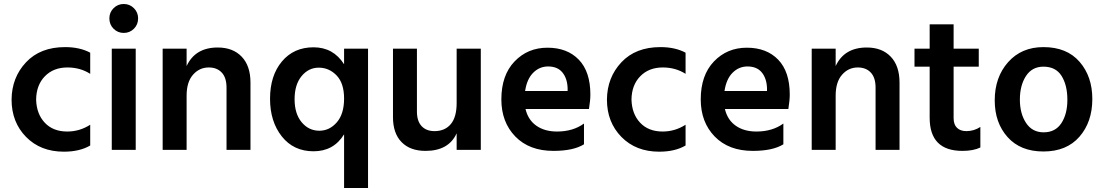

<svg xmlns="http://www.w3.org/2000/svg" viewBox="-20 -751 5531 962"><path d="M161 -252Q163 -180 204.5 -136Q246 -92 317 -92Q379 -92 432 -126V-22Q379 9 300 9Q183 9 110.5 -65Q38 -139 38 -252Q39 -363 110.5 -439Q182 -515 306 -515Q380 -515 432 -487V-381Q382 -413 318 -413Q248 -413 205 -369Q162 -325 161 -252Z M540 0V-507H660V0ZM528 -659Q528 -689 549 -710Q570 -731 600 -731Q630 -731 651 -710Q672 -689 672 -659Q672 -628 651 -607Q630 -586 600 -586Q570 -586 549 -607Q528 -628 528 -659Z M915 -507V-420Q958 -513 1071 -513Q1147 -513 1191 -467Q1235 -421 1235 -337V0H1115V-312Q1115 -362 1091 -387.5Q1067 -413 1026 -413Q979 -413 947 -376.5Q915 -340 915 -272V0H795V-507Z M1580 -96Q1631 -96 1667.5 -138Q1704 -180 1704 -257Q1704 -334 1666.5 -373Q1629 -412 1577 -412Q1526 -412 1491 -369.5Q1456 -327 1456 -254Q1456 -181 1491.5 -138.5Q1527 -96 1580 -96ZM1704 -507H1824V191H1704V-78Q1652 7 1551 7Q1451 7 1392 -67.5Q1333 -142 1333 -256Q1333 -372 1392.5 -443Q1452 -514 1551 -514Q1650 -514 1704 -429Z M2268 -507H2389V0H2268V-83Q2228 5 2112 5Q2035 5 1992 -39Q1949 -83 1949 -164V-507H2069V-192Q2069 -144 2092.5 -119Q2116 -94 2157 -94Q2209 -94 2238.5 -129Q2268 -164 2268 -235Z M2824 -295V-310Q2822 -359 2797.5 -388.5Q2773 -418 2726 -418Q2683 -418 2651.5 -386.5Q2620 -355 2611 -295ZM2906 -132V-28Q2853 5 2753 5Q2632 5 2562 -67Q2492 -139 2492 -253Q2492 -374 2558 -443Q2624 -512 2723 -512Q2822 -512 2880 -452Q2938 -392 2938 -277Q2938 -249 2931 -205H2613Q2626 -150 2667.5 -121Q2709 -92 2771 -92Q2851 -92 2906 -132Z M3144 -252Q3146 -180 3187.5 -136Q3229 -92 3300 -92Q3362 -92 3415 -126V-22Q3362 9 3283 9Q3166 9 3093.5 -65Q3021 -139 3021 -252Q3022 -363 3093.5 -439Q3165 -515 3289 -515Q3363 -515 3415 -487V-381Q3365 -413 3301 -413Q3231 -413 3188 -369Q3145 -325 3144 -252Z M3823 -295V-310Q3821 -359 3796.5 -388.5Q3772 -418 3725 -418Q3682 -418 3650.5 -386.5Q3619 -355 3610 -295ZM3905 -132V-28Q3852 5 3752 5Q3631 5 3561 -67Q3491 -139 3491 -253Q3491 -374 3557 -443Q3623 -512 3722 -512Q3821 -512 3879 -452Q3937 -392 3937 -277Q3937 -249 3930 -205H3612Q3625 -150 3666.5 -121Q3708 -92 3770 -92Q3850 -92 3905 -132Z M4167 -507V-420Q4210 -513 4323 -513Q4399 -513 4443 -467Q4487 -421 4487 -337V0H4367V-312Q4367 -362 4343 -387.5Q4319 -413 4278 -413Q4231 -413 4199 -376.5Q4167 -340 4167 -272V0H4047V-507Z M4758 -417V-159Q4758 -127 4775 -110.5Q4792 -94 4822 -94Q4860 -94 4892 -115V-12Q4857 5 4802 5Q4638 5 4638 -161V-417H4562V-507H4638V-629H4758V-507H4884V-417Z M5208 8Q5093 8 5028.5 -64Q4964 -136 4964 -248Q4964 -364 5031 -439.5Q5098 -515 5208 -515Q5325 -515 5389 -441.5Q5453 -368 5453 -255Q5453 -140 5388.5 -66Q5324 8 5208 8ZM5208 -417Q5151 -417 5120.5 -370Q5090 -323 5090 -252Q5090 -182 5121 -135Q5152 -88 5209 -88Q5268 -88 5298 -134Q5328 -180 5328 -251Q5328 -324 5299 -370.5Q5270 -417 5208 -417Z"/></svg>

Font: Hind SemiBold
Style: Regular
Weight: 600
Designer: Manushi Parikh, Satya Rajpurohit
Foundry: Indian Type Foundry
Version: Version 2.001;PS 1.0;hotconv 1.0.79;makeotf.lib2.5.61930; tt